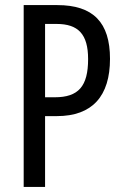

<svg xmlns="http://www.w3.org/2000/svg" viewBox="-20 -734 483 754"><path d="M205 -714H73V0H157V-278H203C343 -278 412 -357 412 -503C412 -646 346 -714 205 -714ZM202 -640C287 -640 326 -600 326 -502C326 -395 288 -352 195 -352H157V-640Z"/></svg>

Font: Noto Sans Arabic UI XCn
Style: Regular
Weight: 400
Width: 2
Designer: Monotype Design Team, Nadine Chahine and Nizar Qandah
Foundry: Monotype Imaging Inc.
Version: Version 2.010